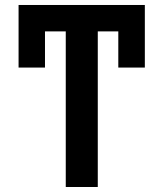

<svg xmlns="http://www.w3.org/2000/svg" viewBox="-20 -747 652 767"><path d="M558.6 -727.1V-477.1H452.6V-621.6H370.6V0H242.7V-621.6H159.7V-477.1H54.2V-727.1Z"/></svg>

Font: Interop SemBd
Style: Regular
Weight: 600
Designer: Rasmus Andersson, Google, Jang Haemin
Foundry: jhaemin
Version: Version 1.007